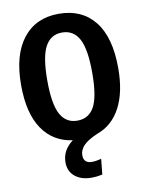

<svg xmlns="http://www.w3.org/2000/svg" viewBox="-101 -779 831 1090"><g transform="rotate(-10 314.5 -233.5)"><path d="M307 106Q307 153 355 153Q377 153 409 145L400 234Q367 241 338 241Q279 241 242.5 211.5Q206 182 206 130Q206 60 269 13Q157 -2 95.5 -93Q34 -184 34 -346Q34 -520 108 -614Q182 -708 314 -708Q447 -708 520.5 -616Q594 -524 594 -346Q594 -207 547 -118.5Q500 -30 412 1Q352 27 329.5 52.5Q307 78 307 106ZM314 -92Q381 -92 412.5 -150.5Q444 -209 444 -346Q444 -482 412 -541Q380 -600 314 -600Q249 -600 217 -541Q185 -482 185 -346Q185 -210 217 -151Q249 -92 314 -92Z"/></g></svg>

Font: Fira Sans Condensed SemiBold
Style: Regular
Weight: 600
Width: 3
Designer: bBox Type GmbH & Carrois Corporate GbR & Edenspiekermann AG
Foundry: bBox Type GmbH & Carrois Corporate GbR & Edenspiekermann AG
Version: Version 4.301